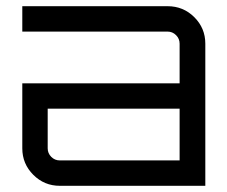

<svg xmlns="http://www.w3.org/2000/svg" viewBox="-20 -600 734 620"><path d="M521 -580Q572 -580 607.5 -544.5Q643 -509 643 -459V0H173Q123 0 87.5 -35.5Q52 -71 52 -121V-331H560V-459Q560 -475 548.5 -486.5Q537 -498 521 -498H52V-580ZM560 -82V-249H134V-121Q134 -105 145.5 -93.5Q157 -82 173 -82Z"/></svg>

Font: Orbitron
Style: Regular
Weight: 400
Designer: Matt McInerney
Foundry: Matt McInerney
Version: 1.000